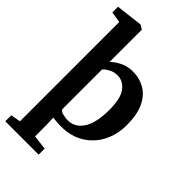

<svg xmlns="http://www.w3.org/2000/svg" viewBox="-314 -910 1242 1242"><g transform="rotate(45 307.5 -289.0)"><path d="M8 242V187L75 175V-733.5L-0.5 -746V-797.5L182.5 -819.5H184.5L213.5 -801.5V-506.5Q237 -530.5 276.2 -550.2Q315.5 -570 365.5 -570Q424.5 -570 473.5 -542.2Q522.5 -514.5 552 -454.2Q581.5 -394 581.5 -296.5Q581.5 -210 545.8 -140.5Q510 -71 443.8 -30Q377.5 11 285.5 11Q265 11 246 9.5Q227 8 210.5 5.5L213 67L213.5 175L313 187V242ZM291 -48Q352 -48 391.2 -105Q430.5 -162 432 -280.5Q433 -389 398 -435.5Q363 -482 311.5 -482Q278.5 -482 252.2 -467.2Q226 -452.5 213.5 -437.5V-73.5Q218.5 -61.5 241 -54.8Q263.5 -48 291 -48Z"/></g></svg>

Font: Merriweather
Style: Bold
Weight: 700
Designer: Eben Sorkin
Foundry: Eben Sorkin
Version: Version 2.100; ttfautohint (v1.7.19-72a1) -l 8 -r 50 -G 200 